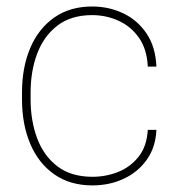

<svg xmlns="http://www.w3.org/2000/svg" viewBox="-20 -558 547 588"><path d="M263.2 -16.6Q304.7 -16.6 342 -31.5Q379.4 -46.4 404.5 -78.1Q429.7 -109.9 432.6 -160.2H459Q456.5 -106.4 429.2 -68.4Q401.9 -30.3 358.4 -10.3Q314.9 9.8 263.2 9.8Q194.8 9.8 146.5 -23.9Q98.1 -57.6 72.8 -117.2Q47.4 -176.8 47.4 -253.9V-274.4Q47.4 -352.1 72.8 -411.4Q98.1 -470.7 146.2 -504.4Q194.3 -538.1 262.2 -538.1Q313.5 -538.1 357.2 -517.3Q400.9 -496.6 428.7 -455.6Q456.5 -414.6 459 -354H432.6Q430.2 -406.7 406 -441.7Q381.8 -476.6 343.8 -494.1Q305.7 -511.7 262.2 -511.7Q197.8 -511.7 156 -479.7Q114.3 -447.8 94 -394Q73.7 -340.3 73.7 -274.4V-253.9Q73.7 -188 94 -134Q114.3 -80.1 156.2 -48.3Q198.2 -16.6 263.2 -16.6Z"/></svg>

Font: Vazirmatn RD FD Thin
Style: Regular
Weight: 100
Designer: Saber Rastikerdar
Foundry: Saber Rastikerdar
Version: Version 33.003